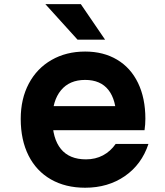

<svg xmlns="http://www.w3.org/2000/svg" viewBox="-20 -878 790 917"><path d="M583.7 -371.2 535.5 -310.3Q535.5 -400.7 497.8 -448.5Q460.1 -496.3 386.7 -496.3Q311.9 -496.3 271.1 -446.7Q230.3 -397.1 230.3 -310.3Q230.3 -216.4 270.8 -166.6Q311.2 -116.9 390.7 -116.9Q435.8 -116.9 471.8 -136Q507.7 -155.1 532.5 -190.6H689Q656.8 -92.7 576.4 -37Q496 18.6 386.7 18.6Q292.8 18.6 223.2 -21.2Q153.6 -61 116.3 -135.1Q79 -209.3 79 -310.3Q79 -405.9 117.6 -478.7Q156.2 -551.5 226.2 -591.6Q296.1 -631.8 386.7 -631.8Q473.9 -631.8 539 -593.1Q604.1 -554.5 639.2 -481.9Q674.3 -409.2 674.3 -310.9Q674.3 -283.5 670.3 -256.1H204.7V-371.2ZM350.2 -688.7 196.5 -858.4H365.9L481.8 -688.7Z"/></svg>

Font: Martian Mono VF sWd Rg
Style: Regular
Weight: 400
Width: 6
Monospace: yes
Designer: Roman Shamin
Foundry: Evil Martians
Version: Version 1.100